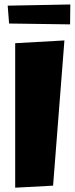

<svg xmlns="http://www.w3.org/2000/svg" viewBox="-20 -870 341 876"><path d="M222.2 -22.9 273.9 -685.5 49.3 -672.9V-13.7ZM299.8 -758.8 300.8 -849.6 15.1 -844.2 21.5 -762.7Z"/></svg>

Font: Luckiest Guy
Style: Regular
Weight: 400
Designer: Astigmatic (AOETI)
Foundry: Astigmatic (AOETI)
Version: Version 1.001